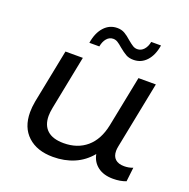

<svg xmlns="http://www.w3.org/2000/svg" viewBox="-131 -863 982 996"><g transform="rotate(20 360.0 -365.5)"><path d="M676 -84 667 -6Q636 6 596 6Q544 6 511.5 -18.5Q479 -43 471 -85Q433 -39 380.5 -16.5Q328 6 264 6Q176 6 125 -41Q74 -88 74 -172Q74 -200 80 -233L139 -530H235L176 -232Q171 -205 171 -187Q171 -135 201.5 -107.5Q232 -80 292 -80Q368 -80 418.5 -123Q469 -166 486 -249L542 -530H638L565 -162Q562 -147 562 -136Q562 -106 579 -90.5Q596 -75 628 -75Q654 -75 676 -84ZM403 -648Q386 -663 374.5 -670Q363 -677 350 -677Q329 -677 314.5 -660Q300 -643 295 -615H240Q249 -672 278.5 -704.5Q308 -737 351 -737Q374 -737 391.5 -727Q409 -717 430 -698Q448 -683 459.5 -676Q471 -669 484 -669Q505 -669 520 -685.5Q535 -702 540 -729H594Q585 -673 556 -641.5Q527 -610 484 -610Q460 -610 443 -619.5Q426 -629 403 -648Z"/></g></svg>

Font: Montserrat Alternates Medium
Style: Italic
Weight: 500
Italic angle: -11.3°
Designer: Julieta Ulanovsky
Foundry: Julieta Ulanovsky
Version: Version 7.200